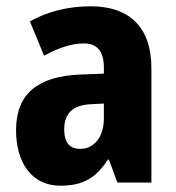

<svg xmlns="http://www.w3.org/2000/svg" viewBox="-20 -580 560 610"><path d="M268 -560C196 -560 130 -543 75 -512L120 -403C168 -429 208 -442 247 -442C289 -442 310 -416 310 -366V-346L232 -343C101 -337 31 -283 31 -166C31 -67 78 10 172 10C246 10 285 -16 323 -73H326L353 0H461V-363C461 -495 390 -560 268 -560ZM271 -249 310 -251V-203C310 -144 278 -107 235 -107C203 -107 184 -125 184 -169C184 -218 210 -247 271 -249Z"/></svg>

Font: Noto Sans Gurmukhi Condensed ExtraBold
Style: Regular
Weight: 800
Width: 3
Designer: Jelle Bosma - Monotype Design Team
Foundry: Monotype Imaging Inc.
Version: Version 2.004